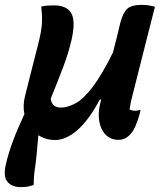

<svg xmlns="http://www.w3.org/2000/svg" viewBox="-44 -563 664 787"><path d="M176 -541Q229 -541 247.5 -510Q266 -479 251 -408L250 -403Q237 -346 215 -288Q193 -230 164 -159Q166 -140 177 -131Q188 -122 205 -122Q233 -122 265.5 -139.5Q298 -157 335.5 -206Q373 -255 419 -348Q427 -378 434.5 -408.5Q442 -439 449 -469Q460 -511 477.5 -527Q495 -543 535 -543Q567 -543 591 -535Q567 -441 543 -346Q519 -251 495 -156Q492 -145 490.5 -134.5Q489 -124 487 -114Q498 -109 511 -109Q519 -109 528 -112H532Q531 -109 530.5 -105.5Q530 -102 529 -98Q513 -38 491.5 -14Q470 10 443 10H440Q410 10 389.5 -10.5Q369 -31 363 -65.5Q357 -100 367 -140Q369 -147 371 -155H365Q320 -70 273 -29.5Q226 11 182 11Q145 11 115 -8L113 -7Q109 39 106 71Q103 103 99 129Q96 151 95 166Q94 181 94 195Q72 204 41 204Q7 204 -12 184Q-31 164 -21 115Q-10 66 9.5 14Q29 -38 56 -95Q49 -130 58 -167Q72 -223 86 -278Q100 -333 114 -388Q125 -432 127.5 -462.5Q130 -493 125 -536Q138 -539 149.5 -540Q161 -541 176 -541Z"/></svg>

Font: Recursive Mn Csl St SmB
Style: Italic
Weight: 600
Italic angle: -15°
Monospace: yes
Version: Version 1.079;hotconv 1.0.112;makeotfexe 2.5.65598; ttfautoh